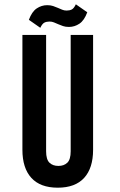

<svg xmlns="http://www.w3.org/2000/svg" viewBox="-20 -862 555 891"><path d="M194 -700V-160Q194 -122 209.5 -107Q225 -92 251 -92Q277 -92 292.5 -107Q308 -122 308 -160V-700H412V-167Q412 -82 370.5 -36.5Q329 9 248 9Q167 9 125.5 -36.5Q84 -82 84 -167V-700ZM289 -813Q303 -813 313 -818Q323 -823 332 -842L385 -805Q371 -767 348.5 -752Q326 -737 300 -737Q284 -737 272.5 -741Q261 -745 250.5 -749.5Q240 -754 230.5 -758Q221 -762 210 -762Q196 -762 186 -757Q176 -752 167 -733L114 -770Q128 -808 150.5 -823Q173 -838 199 -838Q215 -838 226.5 -834Q238 -830 248.5 -825.5Q259 -821 268.5 -817Q278 -813 289 -813Z"/></svg>

Font: Bebas Neue Bold
Style: Regular
Weight: 700
Designer: Ryoichi Tsunekawa & LGV (GE)
Foundry: Free Software Foundation, Inc.
Version: Version 1.003 August 13, 2016